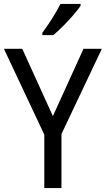

<svg xmlns="http://www.w3.org/2000/svg" viewBox="-20 -964 542 984"><path d="M251 -369 408 -714H502L295 -277V0H207V-274L0 -714H94ZM393 -934Q380 -915 355.5 -886.5Q331 -858 303 -830Q275 -802 253 -784H197V-796Q221 -828 247 -869Q273 -910 290 -944H393Z"/></svg>

Font: Noto Sans Sinhala UI SemiCondensed
Style: Regular
Weight: 400
Width: 4
Designer: Jelle Bosma - Monotype Design Team
Foundry: Monotype Imaging Inc.
Version: Version 2.006; ttfautohint (v1.8.4.7-5d5b)